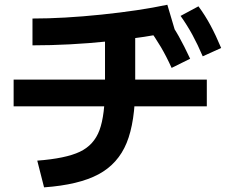

<svg xmlns="http://www.w3.org/2000/svg" viewBox="-20 -760 978 827"><path d="M432.3 -388.8V-654.2H562.4V-388.8Q562.4 -234.5 525.4 -144.3Q488.4 -54.2 403.9 -9Q319.4 36.2 169.8 47L140.5 -68.1Q262.8 -77.3 323.9 -106.3Q384.9 -135.3 408.6 -199.6Q432.3 -263.8 432.3 -388.8ZM38.7 -417H870.8V-302H38.7ZM700.8 -739.5 734.6 -625.6Q611 -598.9 444.7 -581.8Q278.4 -564.7 119.9 -564.7V-680.2Q254.4 -680.2 417.3 -697.1Q580.1 -714 700.8 -739.5ZM618.6 -640.1 697.1 -684.3Q726.5 -645.8 750 -603.8Q773.5 -561.8 799 -507L719.2 -467.5Q696.4 -517.9 672.4 -558.4Q648.3 -598.9 618.6 -640.1ZM757.8 -691.5 834.8 -732.8Q863.7 -693.7 886.7 -650.8Q909.7 -608 932.6 -553.3L853.2 -517.4Q831.4 -568.5 808.9 -609.8Q786.4 -651.1 757.8 -691.5Z"/></svg>

Font: WEMIX Pretendard Variable
Style: Regular
Weight: 400
Designer: Base glyphs from Inter by Rasmus Andersson; Hangeul glyphs from Noto Sans CJK(Source Han Sans) by Jang Soo-young and Kan
Foundry: Kil Hyung-jin
Version: Version 1.000;Glyphs 3.2 (3208)